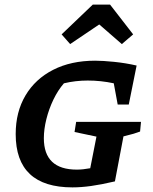

<svg xmlns="http://www.w3.org/2000/svg" viewBox="-20 -803 663 832"><path d="M294 9Q48 9 48 -222Q48 -318 90.5 -389.5Q133 -461 210.5 -500.5Q288 -540 392 -540Q425 -540 474.5 -535Q524 -530 572 -519L538 -350H490L473 -442Q445 -448 417 -451Q389 -454 360 -454Q307 -454 257 -442Q231 -412 211.5 -371.5Q192 -331 181 -287Q170 -243 170 -204Q170 -68 313 -68Q339 -68 371 -74L398 -211L303 -231L310 -275H591L587 -233Q574 -228 559 -223.5Q544 -219 515 -212L478 -17Q418 -3 374.5 3Q331 9 294 9ZM457 -783 557 -654 508 -612 410 -697 284 -612 247 -654 382 -783Z"/></svg>

Font: Piazzolla SC SemiBold
Style: Italic
Weight: 600
Italic angle: -11.3°
Designer: Juan Pablo del Peral
Foundry: Huerta Tipografica
Version: Version 1.330